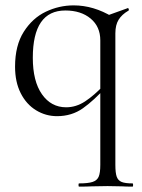

<svg xmlns="http://www.w3.org/2000/svg" viewBox="-20 -419 528 714"><path d="M36 -171Q36 -250 68.5 -301Q101 -352 150.5 -375.5Q200 -399 254 -399Q328 -399 399 -356L353 -269Q353 -320 317 -350Q281 -380 223 -380Q102 -380 102 -204Q102 -117 136 -68.5Q170 -20 226 -20Q263 -20 296.5 -42Q330 -64 367 -103L375 -96Q330 -46 288.5 -16.5Q247 13 192 13Q150 13 114 -9Q78 -31 57 -72.5Q36 -114 36 -171ZM274 263Q308 263 324.5 257.5Q341 252 347 238Q353 224 353 194V-352L453 -388L455 -389Q458 -389 459 -384.5Q460 -380 457 -379Q433 -365 421 -345.5Q409 -326 409 -295V194Q409 224 414 238Q419 252 432 257.5Q445 263 473 263Q475 263 475 269Q475 275 473 275Q448 275 434 274L380 273L321 274Q304 275 274 275Q272 275 272 269Q272 263 274 263Z"/></svg>

Font: Cormorant
Style: Regular
Weight: 400
Designer: Christian Thalmann (Catharsis Fonts)
Foundry: Catharsis Fonts
Version: Version 4.000